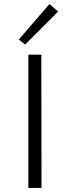

<svg xmlns="http://www.w3.org/2000/svg" viewBox="-20 -928 346 948"><path d="M104 -708 73 -733 224 -908 267 -871ZM120 0V-658H184L185 0Z"/></svg>

Font: EauTestSC Semilight
Style: Regular
Weight: 300
Designer: Christian Thalmann (Catharsis Fonts)
Version: Version 0.001;PS 000.001;hotconv 1.0.88;makeotf.lib2.5.64775